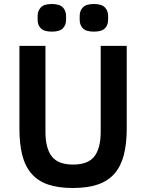

<svg xmlns="http://www.w3.org/2000/svg" viewBox="-20 -927 729 959"><path d="M207 -698V-269Q207 -187 238.5 -146Q270 -105 345 -105Q420 -105 451.5 -146Q483 -187 483 -269V-698H613V-286Q613 -209 598.5 -153Q584 -97 552 -60Q520 -23 468.5 -5.5Q417 12 344 12Q270 12 219.5 -5.5Q169 -23 137 -60Q105 -97 91 -153Q77 -209 77 -286V-698ZM239 -769Q200 -769 184 -785.5Q168 -802 168 -827V-848Q168 -873 184 -890Q200 -907 239 -907Q278 -907 294 -890Q310 -873 310 -848V-827Q310 -802 294 -785.5Q278 -769 239 -769ZM449 -769Q410 -769 394 -785.5Q378 -802 378 -827V-848Q378 -873 394 -890Q410 -907 449 -907Q488 -907 504 -890Q520 -873 520 -848V-827Q520 -802 504 -785.5Q488 -769 449 -769Z"/></svg>

Font: IBM Plex Sans Arabic SemiBold
Style: Regular
Weight: 600
Designer: Mike Abbink, Paul van der Laan, Pieter van Rosmalen, Wael Morcos, Khajak Apelian
Foundry: Bold Monday
Version: Version 1.1